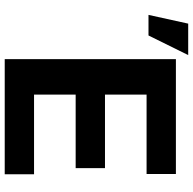

<svg xmlns="http://www.w3.org/2000/svg" viewBox="-22 -776 798 793"><g transform="rotate(90 376.5 -379.0)"><path d="M223.6 -707H698.2V-585.9H370.1V-414.1H673.8V-293H370.1V-121.1H699.2V0H223.6ZM77.1 -757.8H207L126 -593.8H41Z"/></g></svg>

Font: Pretendard Std
Style: Bold
Weight: 700
Designer: Base glyphs from Inter by Rasmus Andersson; Hangeul glyphs from Noto Sans CJK(Source Han Sans) by Jang Soo-young and Kan
Foundry: Kil Hyung-jin
Version: Version 1.309